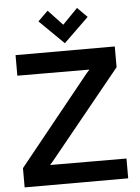

<svg xmlns="http://www.w3.org/2000/svg" viewBox="-61 -967 737 1014"><g transform="rotate(-5 308.0 -460.0)"><path d="M438 -868 386 -920 306 -838 230 -919 177 -867 306 -740ZM41 -700V-591L423 -590L406 -571L28 -102V0H577V-105L172 -106L188 -124L567 -590V-700Z"/></g></svg>

Font: Advent Pro Expanded
Style: Bold
Weight: 700
Width: 7
Designer: VivaRado, Andreas Kalpakidis
Foundry: VivaRado, Andreas Kalpakidis
Version: Version 3.000